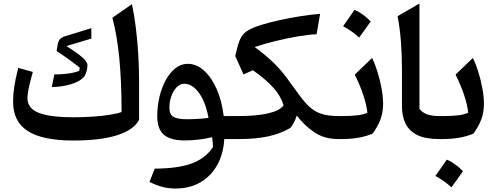

<svg xmlns="http://www.w3.org/2000/svg" viewBox="-20 -788 2816 1088"><path d="M768.1 -108.9Q737.8 -51.3 643.1 -21.5Q548.3 8.3 396 8.3Q221.2 8.3 137.7 -45.2Q54.2 -98.6 54.2 -210.4Q54.2 -254.4 60.8 -297.4Q67.4 -340.3 83.5 -403.3L166 -380.4Q155.3 -342.8 145.5 -300.5Q135.7 -258.3 135.7 -231Q135.7 -174.3 199 -148.9Q262.2 -123.5 398.4 -123.5Q455.6 -123.5 509.8 -127.4Q564 -131.3 606.2 -138.2Q648.4 -145 668.9 -153.3Q668.9 -329.6 655.8 -460.9Q642.6 -592.3 616.7 -687.5L727.5 -764.2Q740.2 -707 749.3 -634.8Q758.3 -562.5 763.2 -483.6Q768.1 -404.8 768.1 -327.6ZM497.6 -628.4V-569.3L356 -526.9Q412.1 -492.2 443.8 -465.3Q475.6 -438.5 475.6 -417.5Q475.6 -398.9 468.8 -377.9Q461.9 -356.9 454.1 -350.1Q427.7 -323.2 376.5 -309.1Q325.2 -294.9 273.4 -294.9L288.1 -366.2Q377.4 -366.2 429.2 -386.7L431.6 -405.3Q409.2 -422.9 371.3 -450.4Q333.5 -478 300.8 -499L304.2 -520Q308.6 -553.7 318.6 -564.9Q328.6 -576.2 346.7 -582Z M1043.9 -426.3Q1093.8 -426.3 1136 -388.2Q1178.2 -350.1 1207.8 -283.4Q1237.3 -216.8 1247.6 -130.4H1303.7V0H1251Q1246.1 83.5 1211.2 146.5Q1176.3 209.5 1116 244.9Q1055.7 280.3 973.6 280.3Q937.5 280.3 902.6 271.7Q867.7 263.2 827.1 242.7L856.9 167.5Q988.3 167 1066.7 138.2Q1145 109.4 1187 44.9Q1186.5 30.3 1185.3 17.3Q1184.1 4.4 1182.1 -10.7Q1147.5 -2 1107.4 2.9Q1067.4 7.8 1025.4 7.8Q947.3 7.8 909.2 -24.2Q871.1 -56.2 871.1 -129.9Q871.1 -186.5 883.8 -239.7Q896.5 -293 919.7 -335Q942.9 -377 974.4 -401.6Q1005.9 -426.3 1043.9 -426.3ZM1023.4 -313.5Q1000.5 -313.5 981.4 -293.9Q962.4 -274.4 951.2 -243.4Q939.9 -212.4 939.9 -177.2Q939.9 -138.7 963.6 -125.5Q987.3 -112.3 1039.6 -112.3Q1068.4 -112.3 1100.8 -114.3Q1133.3 -116.2 1161.6 -120.1Q1145 -210.4 1107.2 -262Q1069.3 -313.5 1023.4 -313.5Z M1793.9 -709.5 1773.9 -593.8Q1729.5 -592.3 1667.7 -581.8Q1606 -571.3 1541.3 -555.4Q1476.6 -539.6 1423.3 -521.5Q1493.7 -469.7 1539.6 -423.1Q1585.4 -376.5 1620.1 -325.7L1654.3 -279.3Q1691.9 -224.6 1723.9 -191.9Q1755.9 -159.2 1795.9 -144.8Q1835.9 -130.4 1897 -130.4H1897.5V0H1897Q1816.4 0 1759.3 -39.8Q1702.1 -79.6 1661.6 -133.3Q1649.4 -92.8 1626 -63.5Q1568.4 -29.8 1498.5 -14.9Q1428.7 0 1332.5 0H1303.7Q1294.4 0 1290 -7.8Q1285.6 -15.6 1285.6 -34.7V-95.7Q1285.6 -114.7 1290 -122.6Q1294.4 -130.4 1303.7 -130.4H1333Q1435.1 -130.4 1501.2 -146Q1567.4 -161.6 1586.9 -191.9Q1571.8 -242.2 1531 -288.8Q1490.2 -335.4 1413.1 -390.1L1359.9 -366.2L1313 -470.7L1324.7 -518.1Q1334 -556.2 1347.7 -578.9Q1361.3 -601.6 1387.5 -616.9Q1413.6 -632.3 1460.4 -647Q1506.8 -661.1 1565.7 -674.1Q1624.5 -687 1684.6 -696.5Q1744.6 -706.1 1793.9 -709.5Z M1988.8 -731.9Q2012.2 -722.7 2035.2 -706.1Q2058.1 -689.5 2080.6 -666.5Q2064.9 -644 2048.6 -621.3Q2032.2 -598.6 2015.1 -575.2Q1974.1 -612.8 1924.3 -639.6Q1940.9 -663.1 1956.8 -685.8Q1972.7 -708.5 1988.8 -731.9ZM1897.5 0Q1888.2 0 1883.8 -7.8Q1879.4 -15.6 1879.4 -34.7V-95.7Q1879.4 -114.7 1883.8 -122.6Q1888.2 -130.4 1897.5 -130.4H1927.7Q1968.3 -130.4 2004.4 -134.5Q2040.5 -138.7 2062 -149.4Q2050.8 -243.2 1990.2 -365.2L2088.4 -459.5Q2105 -426.3 2119.1 -380.9Q2133.3 -335.4 2142.1 -287.8Q2150.9 -240.2 2150.9 -199.7Q2150.9 -152.3 2136.5 -112.5Q2122.1 -72.8 2091.3 -30.8Q2051.3 -14.2 2009 -7.1Q1966.8 0 1911.6 0Z M2356.9 -768.1V-170.9Q2371.1 -152.3 2396.7 -141.4Q2422.4 -130.4 2468.3 -130.4H2468.8V0H2468.3Q2390.1 0 2344 -23.2Q2297.9 -46.4 2277.8 -88.1Q2257.8 -129.9 2257.8 -185.1V-386.7Q2257.8 -475.6 2251.7 -554Q2245.6 -632.3 2232.9 -696.3Z M2511.7 116.7Q2535.2 126 2558.1 142.6Q2581.1 159.2 2603.5 182.1Q2587.9 204.6 2571.5 227.3Q2555.2 250 2538.1 273.4Q2497.1 235.8 2447.3 209Q2463.9 185.5 2479.7 162.8Q2495.6 140.1 2511.7 116.7ZM2468.8 0Q2459.5 0 2455.1 -7.8Q2450.7 -15.6 2450.7 -34.7V-95.7Q2450.7 -114.7 2455.1 -122.6Q2459.5 -130.4 2468.8 -130.4H2499Q2539.6 -130.4 2575.7 -134.5Q2611.8 -138.7 2633.3 -149.4Q2622.1 -243.2 2561.5 -365.2L2659.7 -459.5Q2676.3 -426.3 2690.4 -380.9Q2704.6 -335.4 2713.4 -287.8Q2722.2 -240.2 2722.2 -199.7Q2722.2 -152.3 2707.8 -112.5Q2693.4 -72.8 2662.6 -30.8Q2622.6 -14.2 2580.3 -7.1Q2538.1 0 2482.9 0Z"/></svg>

Font: Pinar-DS1-FD SemiBold
Style: Regular
Weight: 600
Designer: Amin Abedi
Version: Version 3.000